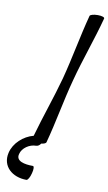

<svg xmlns="http://www.w3.org/2000/svg" viewBox="-177 -867 657 1164"><g transform="rotate(10 151.5 -284.5)"><path d="M278 -800C243 -667 220 -533 185 -400C151 -275 106 -151 71 -26C9 -10 -47 41 -61 102C-81 187 -14 245 74 245C82 245 94 225 100 200C107 175 106 155 98 155C46 155 -10 144 3 98C12 60 55 31 96 31C106 31 117 24 124 13C140 11 152 6 154 0C190 -133 212 -267 248 -400C283 -533 333 -667 368 -800C370 -808 352 -814 327 -814C302 -814 280 -808 278 -800Z"/></g></svg>

Font: Nupuram Condensed Oblique
Style: Regular
Weight: 400
Width: 3
Designer: Santhosh Thottingal (santhosh.thottingal@gmail.com)
Foundry: SMC
Version: Version 1.000